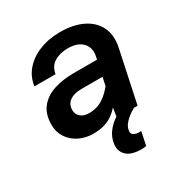

<svg xmlns="http://www.w3.org/2000/svg" viewBox="-180 -703 1010 1059"><g transform="rotate(-30 325.0 -173.5)"><path d="M386 0 403 -108 455 -349Q463 -385 450.5 -412Q438 -439 410.5 -453Q383 -467 344 -467Q292 -467 256.5 -445.5Q221 -424 213 -377H79Q86 -434 123 -476.5Q160 -519 219 -542.5Q278 -566 351 -566Q434 -566 493 -537Q552 -508 577.5 -455Q603 -402 588 -330L518 0ZM231 12Q181 12 140.5 -8.5Q100 -29 77 -64.5Q54 -100 54 -145Q54 -214 87.5 -255Q121 -296 177 -314Q233 -332 301 -332H466L445 -235H295Q248 -235 221 -215Q194 -195 194 -160Q194 -131 214 -114.5Q234 -98 268 -98Q317 -98 357 -124Q397 -150 431 -198L427 -102Q389 -43 343.5 -15.5Q298 12 231 12ZM448 216Q441 217 434 218Q427 219 419 219Q350 219 321 188Q292 157 302 109Q308 75 329.5 46.5Q351 18 382 -3.5Q413 -25 447 -39L495 0Q474 11 455 26Q436 41 423.5 57.5Q411 74 408 93Q404 114 418.5 122.5Q433 131 448 131Q452 131 456 131Q460 131 466 130Z"/></g></svg>

Font: Azeret Mono Thin SemiBold
Style: Italic
Weight: 600
Italic angle: -12°
Version: Version 1.002